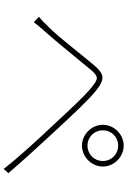

<svg xmlns="http://www.w3.org/2000/svg" viewBox="155 -896 690 1040"><g transform="rotate(90 500.0 -376.0)"><path d="M656 -588C656 -527 708 -475 769 -475C830 -475 882 -527 882 -588C882 -649 830 -701 769 -701C708 -701 656 -649 656 -588ZM686 -588C686 -635 722 -671 769 -671C816 -671 852 -635 852 -588C852 -541 816 -505 769 -505C722 -505 686 -541 686 -588ZM100 -214C113 -229 132 -255 151 -275C202 -331 298 -451 354 -518C393 -565 405 -567 452 -528C503 -488 583 -399 658 -319C730 -242 819 -148 895 -51L918 -76C844 -163 747 -268 680 -340C614 -411 525 -508 471 -551C407 -602 381 -596 333 -540C276 -473 181 -349 130 -298C107 -275 94 -261 71 -242Z"/></g></svg>

Font: SSpoqa Han Sans Neo Thin
Style: Regular
Weight: 100
Designer: [Spoqa Han Sans Neo] Dong-huui Kim  Younghwa Kang  Yujin Lee  [Noto Sans] Ryoko NISHIZUKA  (kana & ideographs); Paul D. 
Foundry: Spoqa (http://www.spoqa-han-sans.com)
Version: Version 1.000